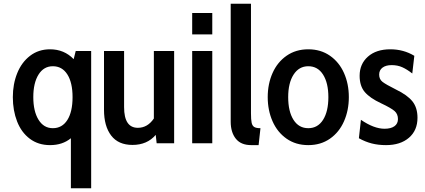

<svg xmlns="http://www.w3.org/2000/svg" viewBox="-20 -770 2285 1032"><path d="M470 -496V242H361V-27Q316 10 249 10Q186 10 140.5 -24Q95 -58 72 -117Q49 -176 49 -248Q49 -318 72.5 -376.5Q96 -435 141.5 -470Q187 -505 249 -505Q325 -505 376 -452L387 -496ZM370 -248Q370 -326 342 -370Q314 -414 264 -414Q215 -414 187 -369Q159 -324 159 -248Q159 -172 187 -126.5Q215 -81 264 -81Q314 -81 342 -125Q370 -169 370 -248Z M916 -496V0H822L817 -45Q771 9 692 9Q616 9 577.5 -41.5Q539 -92 539 -180V-496H647V-194Q647 -83 721 -83Q773 -83 807 -133V-496Z M1013 -700H1121V-585H1013ZM1013 -496H1121V0H1013Z M1220 -116V-750H1329V-161Q1329 -127 1332.5 -110.5Q1336 -94 1346.5 -87.5Q1357 -81 1380 -81L1370 10H1330Q1275 10 1247.5 -24.5Q1220 -59 1220 -116Z M1419 -248Q1419 -319 1445 -377.5Q1471 -436 1520.5 -470.5Q1570 -505 1637 -505Q1704 -505 1753.5 -470.5Q1803 -436 1829 -377.5Q1855 -319 1855 -248Q1855 -177 1829 -118Q1803 -59 1753.5 -24.5Q1704 10 1637 10Q1570 10 1520.5 -24.5Q1471 -59 1445 -118Q1419 -177 1419 -248ZM1745 -248Q1745 -324 1716.5 -369Q1688 -414 1637 -414Q1587 -414 1558 -369Q1529 -324 1529 -248Q1529 -171 1557.5 -126Q1586 -81 1637 -81Q1688 -81 1716.5 -126Q1745 -171 1745 -248Z M1909 -27 1920 -126Q1990 -78 2047 -78Q2081 -78 2100 -91.5Q2119 -105 2119 -130Q2119 -157 2101 -173Q2083 -189 2028 -215Q1968 -243 1940.5 -275.5Q1913 -308 1913 -363Q1913 -426 1957.5 -465.5Q2002 -505 2078 -505Q2149 -505 2207 -470L2196 -375Q2168 -397 2142.5 -408.5Q2117 -420 2085 -420Q2054 -420 2036 -406.5Q2018 -393 2018 -369Q2018 -344 2036 -330Q2054 -316 2108 -289Q2170 -259 2197 -225Q2224 -191 2224 -137Q2224 -69 2178 -29.5Q2132 10 2055 10Q2013 10 1978 1Q1943 -8 1909 -27Z"/></svg>

Font: Cabin Condensed SemiBold
Style: Regular
Weight: 600
Width: 3
Designer: Pablo Impallari
Foundry: Pablo Impallari. http://www.impallari.com Igino Marini. http://www.ikern.com
Version: Version 2.001